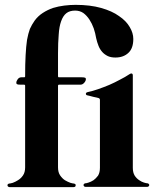

<svg xmlns="http://www.w3.org/2000/svg" viewBox="-20 -767 638 787"><path d="M524.4 -79.1Q524.4 -59.6 532.2 -46.9Q540 -35.2 550.8 -28.3Q560.5 -21.5 570.3 -18.6Q580.1 -15.6 585 -15.6Q588.9 -14.6 589.8 -12.7Q591.8 -10.7 591.8 -8.8Q591.8 -7.8 591.8 -7.8Q590.8 -4.9 588.9 -2.9Q586.9 -1 582 -1Q499 -1 331.1 -1Q327.1 -1 325.2 -2.9Q323.2 -4.9 322.3 -7.8Q322.3 -7.8 322.3 -8.8Q322.3 -10.7 324.2 -12.7Q325.2 -14.6 329.1 -15.6Q334 -15.6 342.8 -18.6Q352.5 -21.5 363.3 -28.3Q373 -35.2 381.8 -46.9Q389.6 -59.6 389.6 -79.1Q389.6 -171.9 389.6 -357.4Q389.6 -363.3 383.8 -365.2Q382.8 -365.2 376 -367.2Q370.1 -368.2 362.3 -370.1Q353.5 -372.1 347.7 -374Q340.8 -376 338.9 -376Q332 -377 332 -382.8Q332 -387.7 339.8 -389.6Q359.4 -393.6 381.8 -401.4Q404.3 -409.2 427.7 -418.9Q450.2 -428.7 471.7 -440.4Q493.2 -451.2 510.7 -462.9Q514.6 -465.8 518.6 -465.8Q519.5 -465.8 519.5 -465.8Q524.4 -464.8 524.4 -458Q524.4 -332 524.4 -79.1ZM290 -747.1Q349.6 -747.1 394.5 -734.4Q439.5 -721.7 467.8 -701.2Q497.1 -681.6 511.7 -656.2Q526.4 -631.8 526.4 -607.4Q526.4 -569.3 506.8 -550.8Q486.3 -531.2 453.1 -531.2Q434.6 -531.2 421.9 -537.1Q408.2 -543.9 399.4 -553.7Q389.6 -564.5 383.8 -579.1Q377.9 -593.8 374 -611.3Q371.1 -629.9 364.3 -650.4Q357.4 -669.9 346.7 -686.5Q335.9 -703.1 321.3 -713.9Q306.6 -723.6 288.1 -723.6Q265.6 -723.6 252 -712.9Q238.3 -702.1 230.5 -679.7Q222.7 -658.2 220.7 -626Q217.8 -592.8 217.8 -548.8Q217.8 -517.6 217.8 -454.1Q217.8 -450.2 221.7 -450.2Q252.9 -450.2 314.5 -450.2Q326.2 -450.2 329.1 -448.2Q332 -447.3 332 -442.4Q332 -435.5 325.2 -427.7Q318.4 -419.9 309.6 -419.9Q280.3 -419.9 221.7 -419.9Q217.8 -419.9 217.8 -416Q217.8 -304.7 217.8 -81.1Q217.8 -60.5 226.6 -47.9Q235.4 -35.2 246.1 -28.3Q257.8 -21.5 268.6 -17.6Q279.3 -14.6 283.2 -14.6Q287.1 -13.7 289.1 -11.7Q291 -8.8 290 -6.8Q290 -3.9 288.1 -2Q285.2 0 281.2 0Q194.3 0 19.5 0Q15.6 0 13.7 -2Q10.7 -3.9 10.7 -6.8Q10.7 -6.8 10.7 -7.8Q10.7 -9.8 11.7 -11.7Q13.7 -13.7 17.6 -14.6Q21.5 -14.6 32.2 -17.6Q43 -21.5 53.7 -28.3Q65.4 -35.2 74.2 -47.9Q83 -60.5 83 -81.1Q83 -192.4 83 -416Q83 -419.9 79.1 -419.9Q74.2 -419.9 64.5 -419.9Q52.7 -419.9 49.8 -421.9Q46.9 -422.9 46.9 -427.7Q46.9 -434.6 52.7 -442.4Q58.6 -450.2 67.4 -450.2Q71.3 -450.2 79.1 -450.2Q83 -450.2 83 -454.1Q83 -505.9 85 -541Q86.9 -577.1 90.8 -603.5Q95.7 -629.9 102.5 -648.4Q110.4 -666 122.1 -682.6Q135.7 -701.2 155.3 -713.9Q174.8 -726.6 197.3 -734.4Q219.7 -741.2 243.2 -744.1Q267.6 -747.1 290 -747.1Z"/></svg>

Font: Mermaid
Style: Bold
Weight: 400
Designer: Scott Simpson
Version: Version 1.001